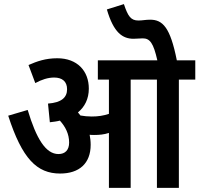

<svg xmlns="http://www.w3.org/2000/svg" viewBox="-20 -916 972 936"><path d="M422 -210C422 -228 420 -244 417 -259C424 -258 432 -258 439 -258C464 -258 487 -260 511 -268V0H617V-528H745V0H852V-528H932V-622H842C810 -783 773 -820 712 -820C690 -820 674 -816 655 -816C618 -816 604 -836 584 -896L501 -870C534 -756 578 -727 631 -727C646 -727 662 -729 676 -729C711 -729 728 -706 747 -622H457V-528H511V-361C484 -352 459 -348 427 -348C407 -348 389 -350 372 -353C368 -358 364 -363 360 -368C393 -395 413 -434 413 -484C413 -570 357 -632 259 -632C202 -632 160 -617 119 -599L152 -511C183 -528 214 -538 244 -538C283 -538 307 -519 307 -481C307 -440 279 -416 214 -411L223 -320C240 -322 257 -324 272 -328C299 -298 317 -263 317 -221C317 -185 298 -165 265 -165C203 -165 157 -240 115 -380L20 -352C88 -142 160 -70 273 -70C367 -70 422 -120 422 -210Z"/></svg>

Font: Noto Sans Devanagari UI Condensed SemiBold
Style: Regular
Weight: 600
Width: 3
Designer: Jelle Bosma - Monotype Design Team
Foundry: Monotype Imaging Inc.
Version: Version 2.003